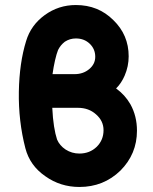

<svg xmlns="http://www.w3.org/2000/svg" viewBox="-20 -732 607 764"><path d="M282 -712Q213 -712 158 -672Q103 -632 84 -569Q57 -482 55 -367Q54 -309 60.5 -252.5Q67 -196 81 -142Q99 -73 160 -31Q220 12 296 12Q392 12 459 -53Q525 -119 525 -212Q525 -270 499 -317Q488 -336 474 -351.5Q460 -367 442 -380Q453 -391 461.5 -404Q470 -417 476 -431Q492 -468 492 -508Q492 -593 431 -652Q371 -712 282 -712ZM282 -579Q315 -579 337 -558Q359 -537 359 -506Q359 -477 335 -457Q311 -437 277 -437H189Q193 -466 199 -492Q205 -518 211 -533Q216 -543 222.5 -551Q229 -559 238 -566Q258 -579 282 -579ZM188 -303H290Q333 -303 362 -277Q392 -251 392 -214Q392 -175 365 -148Q337 -121 296 -121Q266 -121 241 -137Q229 -145 220.5 -155Q212 -165 207 -177Q200 -198 195 -229.5Q190 -261 188 -303Z"/></svg>

Font: Unageo
Style: Bold
Weight: 700
Designer: Richard Sepsi
Foundry: Richard Sepsi
Version: Version 2.000